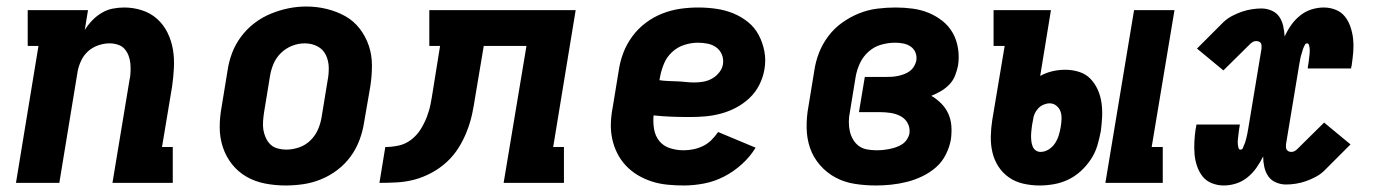

<svg xmlns="http://www.w3.org/2000/svg" viewBox="-20 -561 4240 589"><path d="M29 0 98 -420H65V-530H250L240 -469Q250 -485 263 -498.5Q276 -512 292 -521.5Q308 -531 325.5 -534.5Q343 -538 361 -538Q389 -538 415.5 -529.5Q442 -521 462 -503Q482 -485 494 -460.5Q506 -436 510.5 -409Q515 -382 513.5 -353Q512 -324 508 -296L477 -110H510V0H325L377 -314Q380 -327 380.5 -340Q381 -353 380 -365.5Q379 -378 374.5 -390Q370 -402 362 -411Q354 -420 341.5 -424Q329 -428 316 -428Q299 -428 281.5 -422Q264 -416 250.5 -404Q237 -392 229 -375Q221 -358 218 -341L162 0Z M856 8Q824 8 793 2Q762 -4 736 -19Q710 -34 691.5 -57.5Q673 -81 663.5 -110Q654 -139 654 -170.5Q654 -202 660 -234L678 -344Q682 -372 692 -398.5Q702 -425 719.5 -448.5Q737 -472 760.5 -490Q784 -508 811 -519Q838 -530 865 -535.5Q892 -541 920 -541Q952 -541 982.5 -533.5Q1013 -526 1039 -511.5Q1065 -497 1083.5 -473Q1102 -449 1111.5 -420.5Q1121 -392 1121 -360Q1121 -328 1116 -296L1097 -186Q1093 -159 1083 -132Q1073 -105 1056 -81.5Q1039 -58 1015.5 -40Q992 -22 965 -11Q938 0 910.5 4Q883 8 856 8ZM858 -102Q878 -102 898 -109Q918 -116 933 -131Q948 -146 956 -165Q964 -184 967 -204L985 -314Q989 -334 988.5 -354.5Q988 -375 979.5 -392.5Q971 -410 953.5 -419Q936 -428 915 -428Q895 -428 876 -420.5Q857 -413 842 -398.5Q827 -384 819 -365Q811 -346 808 -326L790 -216Q788 -203 787 -189Q786 -175 788 -162.5Q790 -150 795.5 -138Q801 -126 810 -117.5Q819 -109 832 -105.5Q845 -102 858 -102Z M1144 0 1162 -110Q1182 -110 1203 -114.5Q1224 -119 1241.5 -132.5Q1259 -146 1270.5 -164.5Q1282 -183 1289.5 -202.5Q1297 -222 1301 -242.5Q1305 -263 1308 -283L1330 -420H1297V-530H1746L1677 -110H1710V0H1525L1595 -420H1464L1438 -265Q1434 -238 1428.5 -212Q1423 -186 1412.5 -159Q1402 -132 1387 -108Q1372 -84 1351 -64.5Q1330 -45 1304 -31Q1278 -17 1251.5 -10Q1225 -3 1198 -1.5Q1171 0 1144 0Z M2077 8Q2052 8 2027 5.5Q2002 3 1979 -4.5Q1956 -12 1936 -24Q1916 -36 1900 -53Q1884 -70 1873.5 -91Q1863 -112 1858 -135.5Q1853 -159 1854 -184Q1855 -209 1860 -234L1878 -344Q1882 -372 1892 -398.5Q1902 -425 1919.5 -449Q1937 -473 1961 -491Q1985 -509 2012 -519.5Q2039 -530 2066.5 -534Q2094 -538 2122 -538Q2150 -538 2177.5 -534Q2205 -530 2229.5 -520Q2254 -510 2274.5 -493.5Q2295 -477 2307.5 -453.5Q2320 -430 2325 -403Q2330 -376 2325 -348Q2321 -324 2309.5 -301Q2298 -278 2279.5 -260.5Q2261 -243 2238.5 -231Q2216 -219 2191.5 -212.5Q2167 -206 2143.5 -204Q2120 -202 2096 -202Q2068 -202 2040.5 -203Q2013 -204 1985 -207Q1983 -186 1986.5 -165Q1990 -144 2002.5 -128.5Q2015 -113 2035 -106.5Q2055 -100 2077 -100Q2092 -100 2107 -103Q2122 -106 2136.5 -113Q2151 -120 2162.5 -131.5Q2174 -143 2183 -156L2298 -108Q2281 -80 2255.5 -57Q2230 -34 2200.5 -19Q2171 -4 2139.5 2Q2108 8 2077 8ZM2110 -308Q2124 -308 2138 -310.5Q2152 -313 2164.5 -320Q2177 -327 2186.5 -339Q2196 -351 2198 -365Q2200 -380 2194.5 -393.5Q2189 -407 2177.5 -415.5Q2166 -424 2151 -427Q2136 -430 2121 -430Q2101 -430 2080 -423.5Q2059 -417 2042.5 -402Q2026 -387 2017.5 -367Q2009 -347 2005 -326L2003 -315Q2016 -313 2029.5 -312.5Q2043 -312 2056.5 -311.5Q2070 -311 2083.5 -309.5Q2097 -308 2110 -308Z M2667 8Q2634 8 2602 3Q2570 -2 2543 -16.5Q2516 -31 2495.5 -54.5Q2475 -78 2465 -107Q2455 -136 2454.5 -169Q2454 -202 2460 -234L2478 -344Q2482 -372 2492.5 -399Q2503 -426 2521 -450Q2539 -474 2563.5 -491.5Q2588 -509 2615.5 -520Q2643 -531 2671.5 -534.5Q2700 -538 2727 -538Q2754 -538 2780 -534.5Q2806 -531 2829 -521.5Q2852 -512 2871.5 -496.5Q2891 -481 2903 -459.5Q2915 -438 2919 -412Q2923 -386 2919 -360Q2916 -345 2910 -329.5Q2904 -314 2892.5 -302Q2881 -290 2866.5 -281.5Q2852 -273 2837 -267Q2853 -258 2867 -244Q2881 -230 2889 -212.5Q2897 -195 2898.5 -174.5Q2900 -154 2897 -133Q2893 -110 2881.5 -87Q2870 -64 2851 -47.5Q2832 -31 2809 -20Q2786 -9 2762 -3Q2738 3 2714 5.5Q2690 8 2667 8ZM2669 -100Q2679 -100 2689 -101Q2699 -102 2709 -104Q2719 -106 2729 -109.5Q2739 -113 2747.5 -118.5Q2756 -124 2762 -133Q2768 -142 2770 -152Q2772 -169 2764.5 -183Q2757 -197 2743 -204.5Q2729 -212 2712.5 -214.5Q2696 -217 2680 -217H2615L2633 -325H2698Q2707 -325 2716 -325.5Q2725 -326 2734.5 -328Q2744 -330 2753.5 -333.5Q2763 -337 2771 -343Q2779 -349 2784 -357.5Q2789 -366 2791 -375Q2793 -388 2788.5 -399.5Q2784 -411 2774 -418Q2764 -425 2751.5 -427.5Q2739 -430 2726 -430Q2705 -430 2683.5 -424Q2662 -418 2645 -403Q2628 -388 2618.5 -368Q2609 -348 2605 -326L2587 -216Q2584 -202 2584 -187Q2584 -172 2587 -158.5Q2590 -145 2597 -133Q2604 -121 2615 -113Q2626 -105 2640.5 -102.5Q2655 -100 2669 -100Z M3371 0 3459 -530H3583L3513 -110H3547V0ZM3169 8Q3144 8 3119.5 2.5Q3095 -3 3075.5 -16.5Q3056 -30 3043 -50Q3030 -70 3024.5 -93.5Q3019 -117 3019.5 -142.5Q3020 -168 3024 -193L3062 -420H3028V-530H3204L3171 -328Q3189 -338 3208.5 -342.5Q3228 -347 3248 -347Q3270 -347 3290.5 -340.5Q3311 -334 3325 -319.5Q3339 -305 3347.5 -286Q3356 -267 3359 -246Q3362 -225 3361 -203Q3360 -181 3357 -159Q3353 -137 3346.5 -115Q3340 -93 3327 -73Q3314 -53 3296 -36.5Q3278 -20 3257 -10Q3236 0 3213.5 4Q3191 8 3169 8ZM3172 -95Q3185 -95 3197 -102.5Q3209 -110 3216.5 -121.5Q3224 -133 3228 -146Q3232 -159 3234 -172Q3236 -183 3236.5 -195.5Q3237 -208 3233.5 -218.5Q3230 -229 3221 -236.5Q3212 -244 3200 -244Q3191 -244 3181.5 -240Q3172 -236 3165 -228.5Q3158 -221 3154 -212Q3150 -203 3149 -193L3146 -177Q3145 -168 3144 -160Q3143 -152 3143 -143.5Q3143 -135 3144 -127Q3145 -119 3148 -111.5Q3151 -104 3157.5 -99.5Q3164 -95 3172 -95Z M3734 8Q3715 8 3697.5 1Q3680 -6 3669 -20Q3658 -34 3652 -52Q3646 -70 3644.5 -88.5Q3643 -107 3644 -126.5Q3645 -146 3648 -166Q3649 -168 3649 -170.5Q3649 -173 3650 -175Q3650 -176 3650 -177Q3650 -178 3650 -179H3784Q3783 -178 3783 -177Q3783 -176 3783 -175Q3783 -174 3782.5 -172Q3782 -170 3782 -169Q3781 -164 3780.5 -159.5Q3780 -155 3779.5 -151Q3779 -147 3778.5 -142.5Q3778 -138 3777.5 -133.5Q3777 -129 3777 -124.5Q3777 -120 3777.5 -116Q3778 -112 3779.5 -107Q3781 -102 3785 -102Q3791 -102 3792.5 -106.5Q3794 -111 3796 -115Q3798 -119 3799.5 -123.5Q3801 -128 3802 -132Q3803 -136 3804 -140Q3805 -144 3806 -148.5Q3807 -153 3807.5 -157Q3808 -161 3809 -165L3850 -412Q3850 -417 3850 -421Q3850 -425 3848 -428.5Q3846 -432 3842 -433.5Q3838 -435 3833 -435Q3828 -435 3823.5 -432.5Q3819 -430 3815 -426Q3815 -426 3815 -426Q3815 -426 3815 -426Q3815 -426 3815 -426Q3815 -426 3815 -426L3733 -345L3652 -412L3734 -494Q3746 -505 3760.5 -512.5Q3775 -520 3789.5 -525Q3804 -530 3819.5 -532.5Q3835 -535 3850 -535Q3866 -535 3881 -528.5Q3896 -522 3904.5 -509.5Q3913 -497 3916.5 -481Q3920 -465 3921 -449Q3929 -467 3940.5 -483.5Q3952 -500 3968 -513Q3984 -526 4003 -532Q4022 -538 4041 -538Q4060 -538 4077.5 -531Q4095 -524 4106 -510Q4117 -496 4123 -478Q4129 -460 4131 -441.5Q4133 -423 4131.5 -403.5Q4130 -384 4127 -364Q4127 -362 4126.5 -359.5Q4126 -357 4125 -355Q4125 -354 4125 -353Q4125 -352 4125 -351H3992Q3992 -352 3992 -353Q3992 -354 3992 -355Q3992 -356 3992.5 -358Q3993 -360 3993 -361Q3994 -366 3994.5 -370.5Q3995 -375 3995.5 -379Q3996 -383 3996.5 -387.5Q3997 -392 3997.5 -396.5Q3998 -401 3998 -405.5Q3998 -410 3997.5 -414Q3997 -418 3995.5 -423Q3994 -428 3990 -428Q3985 -428 3983 -423.5Q3981 -419 3979 -415Q3977 -411 3976 -406.5Q3975 -402 3973.5 -398Q3972 -394 3971 -390Q3970 -386 3969 -381.5Q3968 -377 3967.5 -373Q3967 -369 3966 -365L3925 -118Q3925 -113 3925 -109Q3925 -105 3927.5 -101.5Q3930 -98 3933.5 -96.5Q3937 -95 3942 -95Q3947 -95 3951.5 -97.5Q3956 -100 3960 -104Q3960 -104 3960 -104Q3960 -104 3960 -104Q3960 -104 3960 -104Q3960 -104 3960 -104L4042 -185L4123 -118L4041 -36Q4029 -25 4014.5 -17.5Q4000 -10 3985.5 -5Q3971 0 3955.5 2.5Q3940 5 3925 5Q3909 5 3894 -1.5Q3879 -8 3870.5 -20.5Q3862 -33 3858.5 -49Q3855 -65 3855 -81Q3846 -63 3834.5 -46.5Q3823 -30 3807 -17Q3791 -4 3772 2Q3753 8 3734 8Z"/></svg>

Font: Iosevka Slab XBdEx
Style: Italic
Weight: 800
Width: 7
Italic angle: -9°
Monospace: yes
Designer: Belleve Invis
Foundry: Belleve Invis
Version: Version 11.1.1; ttfautohint (v1.8.3)